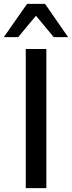

<svg xmlns="http://www.w3.org/2000/svg" viewBox="-53 -972 372 992"><path d="M186.5 -718.8V0H80.1V-718.8ZM-33.2 -780.3 86.9 -952.1H179.7L298.8 -780.3H224.6L132.8 -890.6L41 -780.3Z"/></svg>

Font: Min Sans Medium
Style: Regular
Weight: 500
Designer: Jinseong-Kim, NotoSansCJK, Nunito
Foundry: Jinseong-Kim
Version: Version 1.400;Glyphs 3.1.2 (3151)